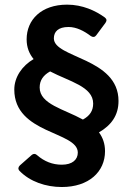

<svg xmlns="http://www.w3.org/2000/svg" viewBox="-20 -708 558 806"><path d="M477.5 -284.2C477.5 -465.8 206.1 -463.9 206.1 -546.9C206.1 -575.2 224.6 -594.7 267.6 -594.7C300.8 -594.7 333 -578.1 361.3 -556.6C370.1 -550.8 377.9 -551.8 383.8 -559.6L422.9 -612.3C428.7 -621.1 428.7 -627.9 419.9 -634.8C380.9 -663.1 326.2 -688.5 261.7 -688.5C153.3 -688.5 91.8 -625 91.8 -543C91.8 -507.8 103.5 -481.4 121.1 -460C72.3 -431.6 40 -383.8 40 -332C40 -144.5 306.6 -157.2 306.6 -67.4C306.6 -38.1 284.2 -16.6 239.3 -16.6C200.2 -16.6 166 -30.3 135.7 -56.6C128.9 -63.5 120.1 -63.5 113.3 -57.6L63.5 -13.7C56.6 -6.8 54.7 1 61.5 8.8C105.5 54.7 172.9 77.1 239.3 77.1C353.5 77.1 420.9 12.7 420.9 -73.2C420.9 -105.5 411.1 -130.9 395.5 -152.3C447.3 -182.6 477.5 -223.6 477.5 -284.2ZM146.5 -340.8C146.5 -371.1 162.1 -392.6 190.4 -408.2C270.5 -366.2 371.1 -344.7 371.1 -273.4C371.1 -242.2 356.4 -221.7 328.1 -206.1C249 -250 146.5 -270.5 146.5 -340.8Z"/></svg>

Font: Ed Sans Neue SemiBold
Style: Regular
Weight: 600
Designer: Stephen Hutchings
Version: Version 1.004;PS 001.004;hotconv 1.0.88;makeotf.lib2.5.64775